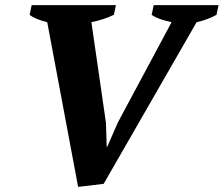

<svg xmlns="http://www.w3.org/2000/svg" viewBox="-20 -720 876 752"><path d="M652 -633Q629 -638 608.5 -645Q588 -652 574 -662L582 -700H836L828 -662Q814 -654 793.5 -646Q773 -638 750 -633L386 0L286 12L165 -633Q144 -638 125.5 -645.5Q107 -653 96 -662L104 -700H434L426 -662Q408 -653 385 -645.5Q362 -638 338 -633L395 -239L398 -145H400L442 -241Z"/></svg>

Font: PTSerif
Style: Bold Italic
Weight: 700
Italic angle: -12°
Designer: A.Korolkova, O.Umpeleva, V.Yefimov
Foundry: ParaType Ltd
Version: Version 1.000W OFL; ttfautohint (v1.2) -l 8 -r 50 -G 200 -x 